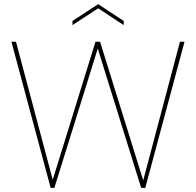

<svg xmlns="http://www.w3.org/2000/svg" viewBox="-20 -905 944 925"><path d="M869 -704 680 0H660L451 -671L242 0H224L35 -704H57L234 -39L440 -704H462L670 -36L847 -704ZM453 -865 329 -784V-804L453 -885L576 -804V-784Z"/></svg>

Font: Fz Poppins Thin
Style: Regular
Weight: 100
Designer: Ninad Kale (Devanagari), Jonny Pinhorn (Latin)
Foundry: Indian Type Foundry
Version: Vit hóa bi Vntype.Com & FontZin.Com